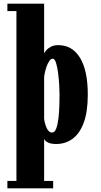

<svg xmlns="http://www.w3.org/2000/svg" viewBox="-20 -770 546 1040"><path d="M20 250V210H69V-710H20V-750H219V-480Q221 -486 230 -497Q239 -508 255.5 -516.8Q272 -525.5 295.5 -525.5Q371.5 -525.5 413.5 -456.8Q455.5 -388 455.5 -258Q455.5 -163.5 433.2 -104.5Q411 -45.5 372.5 -17.8Q334 10 284.5 10Q254 10 237.2 0.5Q220.5 -9 219 -20V210H268V250ZM262 -52Q276.5 -52 284.8 -74.5Q293 -97 296.8 -130.5Q300.5 -164 301.5 -198.5Q302.5 -233 302.5 -256.5Q302.5 -276 300.8 -308.5Q299 -341 294.8 -374Q290.5 -407 283.5 -429.5Q276.5 -452 265.5 -452Q255.5 -452 247 -439.5Q238.5 -427 232.2 -409.2Q226 -391.5 222.5 -374.5Q219 -357.5 219 -349V-127.5Q221.5 -103 232.5 -77.5Q243.5 -52 262 -52Z"/></svg>

Font: Imbue 10pt Black
Style: Regular
Weight: 900
Designer: Tyler Finck
Foundry: Etcetera Type Company
Version: Version 1.102; ttfautohint (v1.8.3)